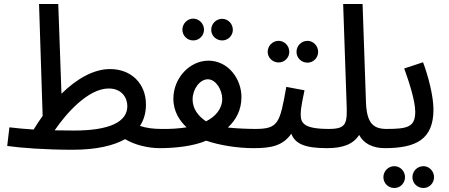

<svg xmlns="http://www.w3.org/2000/svg" viewBox="-20 -735 2242 959"><path d="M343 13C460 13 546 -7 605 -40C654 -10 723 5 777 5C814 5 835 -17 835 -45C835 -71 820 -91 787 -91C748 -91 712 -95 679 -106C700 -138 709 -174 709 -213C709 -317 636 -390 530 -390C445 -390 361 -339 287 -267L271 -715H175L193 -156C177 -134 162 -111 148 -88C106 -91 66 -94 27 -99L16 -6C86 4 208 13 343 13ZM523 -293C588 -293 616 -247 616 -205C616 -125 525 -83 350 -83C315 -83 283 -84 253 -84C310 -168 420 -293 523 -293Z M945 -533C975 -533 999 -557 999 -587C999 -616 975 -642 945 -642C915 -642 891 -616 891 -587C891 -557 915 -533 945 -533ZM1090 -533C1119 -533 1143 -557 1143 -586C1143 -616 1119 -641 1090 -641C1059 -641 1035 -616 1035 -586C1035 -557 1059 -533 1090 -533ZM777 5C859 5 949 -6 1009 -32H1011C1074 -10 1165 5 1246 5C1284 5 1304 -17 1304 -45C1304 -71 1289 -91 1256 -91C1219 -91 1166 -93 1118 -98C1159 -136 1186 -186 1186 -250C1186 -342 1119 -432 1021 -432C928 -432 846 -346 846 -242C846 -176 879 -130 912 -99C874 -93 829 -90 787 -91ZM942 -238C942 -290 978 -339 1018 -339C1059 -339 1090 -285 1090 -241C1090 -192 1057 -153 1009 -129C972 -154 942 -190 942 -238Z M1372 -423C1401 -423 1425 -447 1425 -476C1425 -506 1401 -531 1372 -531C1341 -531 1317 -506 1317 -476C1317 -447 1341 -423 1372 -423ZM1516 -422C1545 -422 1569 -446 1569 -476C1569 -506 1545 -531 1516 -531C1485 -531 1461 -506 1461 -476C1461 -446 1485 -422 1516 -422ZM1246 5C1333 5 1392 -6 1435 -67C1454 -18 1500 5 1613 5C1650 5 1671 -17 1671 -45C1671 -71 1656 -91 1623 -91C1494 -91 1482 -122 1482 -165C1482 -198 1494 -250 1501 -284L1410 -301C1378 -121 1371 -91 1256 -91Z M1613 5C1694 5 1744 -15 1774 -61C1796 -18 1842 5 1902 5C1939 5 1959 -17 1959 -45C1959 -71 1945 -91 1911 -91C1845 -91 1812 -119 1808 -223L1791 -715H1694L1711 -221C1715 -119 1712 -91 1623 -91Z M1901 5C2060 5 2145 -40 2145 -188C2145 -257 2118 -358 2093 -424L1999 -393C2026 -318 2054 -229 2054 -177C2054 -101 2017 -91 1911 -91ZM2095 204C2124 204 2148 180 2148 150C2148 120 2124 95 2095 95C2064 95 2040 120 2040 150C2040 180 2064 204 2095 204ZM1950 204C1979 204 2003 180 2003 150C2003 120 1979 95 1950 95C1919 95 1895 120 1895 150C1895 180 1919 204 1950 204Z"/></svg>

Font: Noto Sans Arabic UI SmCn Md
Style: Regular
Weight: 500
Width: 4
Designer: Monotype Design Team, Nadine Chahine and Nizar Qandah
Foundry: Monotype Imaging Inc.
Version: Version 2.010